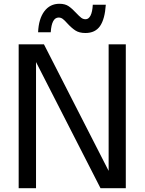

<svg xmlns="http://www.w3.org/2000/svg" viewBox="-20 -998 767 1018"><path d="M171 0H79V-763H213L556 -92V-763H647V0H513L171 -669ZM337 -874Q323 -890 313 -897.5Q303 -905 291 -905Q254 -905 249 -827H182Q185 -898 215 -938Q245 -978 295 -978Q325 -978 344 -965Q363 -952 385 -928Q401 -911 411 -903.5Q421 -896 434 -896Q450 -896 460 -915.5Q470 -935 472 -973H541Q536 -897 510.5 -860Q485 -823 433 -823Q400 -823 379.5 -836.5Q359 -850 337 -874Z"/></svg>

Font: Open Sauce One
Style: Regular
Weight: 400
Designer: Alfredo Marco Pradil
Foundry: Creative Sauce Fz LLC
Version: Version 1.477